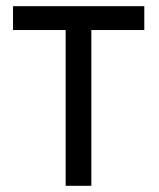

<svg xmlns="http://www.w3.org/2000/svg" viewBox="-20 -600 512 620"><path d="M22 -503H192V0H275V-503H446V-580H22Z"/></svg>

Font: Charger Pro
Style: Bd
Weight: 700
Designer: Jasper
Foundry: Cannot Into Space Fonts
Version: Version 1.09